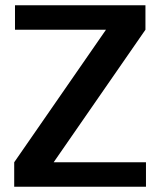

<svg xmlns="http://www.w3.org/2000/svg" viewBox="-20 -710 609 730"><path d="M34 -93 383 -597H37V-690H533V-597L184 -93H535V0H34Z"/></svg>

Font: Mozilla Headline BETA SemiBold
Style: Regular
Weight: 600
Designer: Studio DRAMA
Foundry: Studio DRAMA
Version: Version 0.100